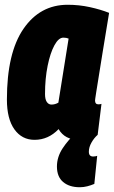

<svg xmlns="http://www.w3.org/2000/svg" viewBox="-20 -577 478 806"><path d="M311 10Q252 10 226 -35Q183 10 125 10Q72 10 40.5 -34Q9 -78 9 -159Q9 -355 78.5 -456Q148 -557 264 -557Q312 -557 357.5 -547Q403 -537 438 -523Q421 -422 410.5 -355.5Q400 -289 393.5 -249.5Q387 -210 384 -190.5Q381 -171 380 -164Q379 -157 379 -155Q379 -139 393 -139Q401 -139 406 -141L390 -11Q377 -2 355 4Q333 10 311 10ZM225 -146 268 -415Q259 -419 246 -419Q226 -419 208.5 -387Q191 -355 180 -301Q169 -247 169 -182Q169 -160 176.5 -149Q184 -138 196 -138Q211 -138 225 -146ZM302 -22 390 -11Q375 2 364 21.5Q353 41 353 60Q353 80 371 80Q377 80 381.5 79Q386 78 388 77L376 195Q362 201 346.5 205Q331 209 315 209Q271 209 245 187Q219 165 219 122Q219 82 243 45.5Q267 9 302 -22Z"/></svg>

Font: Georama Condensed ExtraBold
Style: Italic
Weight: 800
Width: 3
Italic angle: -9°
Designer: Jean-Baptiste Levee
Foundry: Production Type
Version: Version 1.000